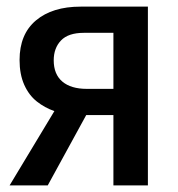

<svg xmlns="http://www.w3.org/2000/svg" viewBox="-20 -559 536 579"><path d="M124 0H9L144 -224Q115 -234 91 -253Q67 -272 53 -303.5Q39 -335 39 -378Q39 -456 88.5 -497.5Q138 -539 223 -539H426V0H322V-212H240ZM142 -377Q142 -335 168 -313Q194 -291 242 -291H322V-460H233Q186 -460 164 -437Q142 -414 142 -377Z"/></svg>

Font: Noto Sans Display SemiCondensed Medium
Style: Regular
Weight: 500
Width: 4
Designer: Monotype Design Team
Foundry: Monotype Imaging Inc.
Version: Version 2.003